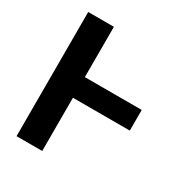

<svg xmlns="http://www.w3.org/2000/svg" viewBox="-167 -832 899 952"><g transform="rotate(30 282.0 -355.5)"><path d="M536.1 -422.9V-304.7H168.5V-422.9ZM210.5 -710.9V0H63.5V-710.9Z"/></g></svg>

Font: RobotoDEMO
Style: Regular
Weight: 400
Designer: Christian Robertson
Foundry: Google
Version: Version 2.136